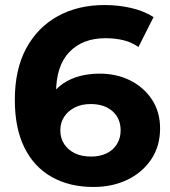

<svg xmlns="http://www.w3.org/2000/svg" viewBox="-20 -732 677 764"><path d="M352 12Q256 12 185.5 -28Q115 -68 77 -145Q39 -222 39 -335Q39 -456 84.5 -540Q130 -624 210.5 -668Q291 -712 396 -712Q452 -712 503 -700Q554 -688 591 -664L531 -545Q502 -565 469 -572.5Q436 -580 400 -580Q309 -580 256 -525Q203 -470 203 -362Q203 -344 203.5 -322Q204 -300 209 -278L164 -320Q183 -359 213 -385.5Q243 -412 284.5 -425.5Q326 -439 376 -439Q444 -439 498 -412Q552 -385 584.5 -336Q617 -287 617 -221Q617 -150 581.5 -97.5Q546 -45 486.5 -16.5Q427 12 352 12ZM343 -109Q377 -109 403.5 -121.5Q430 -134 445 -158Q460 -182 460 -213Q460 -261 427.5 -289.5Q395 -318 341 -318Q305 -318 278 -304.5Q251 -291 235.5 -267.5Q220 -244 220 -213Q220 -183 235 -159.5Q250 -136 277 -122.5Q304 -109 343 -109Z"/></svg>

Font: Montserrat Thin
Style: Bold
Weight: 700
Version: Version 9.000